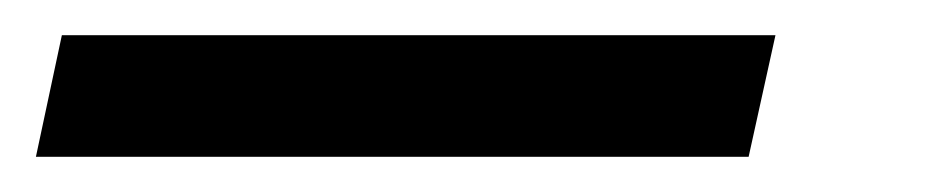

<svg xmlns="http://www.w3.org/2000/svg" viewBox="-111 70 531 108"><path d="M310.1 158.2H-90.8L-76.2 89.8H325.2Z"/></svg>

Font: TypoPRO Open Sans
Style: Bold Italic
Weight: 700
Italic angle: -12°
Foundry: Ascender Corporation
Version: Version 1.10